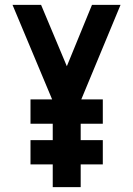

<svg xmlns="http://www.w3.org/2000/svg" viewBox="-20 -770 548 790"><path d="M105.5 -261V-361H403V-261ZM105.5 -93.5V-193.5H403V-93.5ZM197 0V-355L31.5 -750H149L255 -497.5L358.5 -750H476L312 -355V0Z"/></svg>

Font: Mohave Light SemiBold
Style: Regular
Weight: 600
Version: Version 2.003